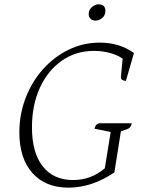

<svg xmlns="http://www.w3.org/2000/svg" viewBox="-20 -851 670 883"><path d="M127 -265Q127 -149 176.5 -86Q226 -23 316 -23Q399 -23 462 -77L489 -244L415 -259Q418 -280 436 -284H586Q582 -263 567 -258L536 -247L506 -58Q402 12 295 12Q189 12 129 -55.5Q69 -123 69 -242Q69 -326 98 -401Q127 -476 178 -533Q229 -590 296 -622.5Q363 -655 438 -655Q530 -655 596 -607L559 -479Q549 -479 542 -484Q535 -489 536 -496L544 -581Q523 -597 487 -607Q451 -617 412 -617Q329 -617 264.5 -572Q200 -527 163.5 -447.5Q127 -368 127 -265ZM419.9 -756.2Q404.9 -756.2 396.4 -764.7Q387.9 -773.2 387.9 -786.1Q387.9 -806.1 402.9 -818.6Q417.9 -831.1 431.9 -831.1Q464.8 -831.1 464.8 -801.1Q464.8 -780.1 449.8 -768.2Q434.8 -756.2 419.9 -756.2Z"/></svg>

Font: Petrona ExtraLight
Style: Italic
Weight: 200
Italic angle: -9°
Designer: Ringo R. Seeber
Foundry: Ringo R. Seeber
Version: Version 2.001; ttfautohint (v1.8.3)